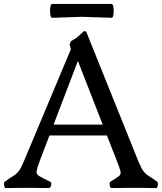

<svg xmlns="http://www.w3.org/2000/svg" viewBox="-30 -950 818 971"><path d="M395 -793 406 -790 671 -131Q685 -98 696 -83.5Q707 -69 723 -59.5Q739 -50 765 -31Q770 -27 768 -13Q766 1 760 1Q724 1 710 0.5Q696 0 685 0H621Q608 0 592 0.5Q576 1 534 1Q527 1 525 -13Q523 -27 528 -31Q560 -50 571.5 -59.5Q583 -69 579.5 -83.5Q576 -98 563 -131L349 -680L329 -700L322 -725L328 -741L359 -760ZM169 -131Q157 -98 155 -83.5Q153 -69 168.5 -59.5Q184 -50 224 -31Q232 -27 228.5 -13Q225 1 217 1Q181 1 160.5 0.5Q140 0 128 0Q116 0 104 0H73Q62 0 48 0.5Q34 1 -2 1Q-7 1 -9 -13Q-11 -27 -6 -31Q20 -50 36 -59.5Q52 -69 63.5 -83Q75 -97 89 -130L349 -750L409 -760ZM184 -320H574V-265H184ZM534 -860 384 -865 234 -860Q228 -860 225.5 -870.5Q223 -881 223 -895Q223 -909 225.5 -919.5Q228 -930 234 -930H534Q540 -930 542.5 -919.5Q545 -909 545 -895Q545 -881 542.5 -870.5Q540 -860 534 -860Z"/></svg>

Font: Anvers
Style: Regular
Weight: 400
Designer: Ishtar van Looy
Version: Version 1.000